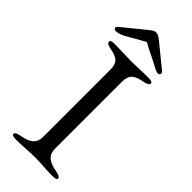

<svg xmlns="http://www.w3.org/2000/svg" viewBox="-268 -873 919 919"><g transform="rotate(45 191.5 -413.5)"><path d="M191 -763Q183 -768 181 -768Q179 -768 171 -763Q104 -725 92 -718Q61 -700 40 -700Q29 -700 26 -707Q23 -714 32 -722Q80 -762 140 -810Q142 -811 145.5 -814.5Q149 -818 150.5 -818.5Q152 -819 155 -821.5Q158 -824 159 -824.5Q160 -825 162.5 -827Q165 -829 166 -829Q167 -829 169 -830Q171 -831 173 -831.5Q175 -832 177 -832Q179 -832 181 -832Q188 -832 194.5 -829Q201 -826 204.5 -823.5Q208 -821 222 -810Q282 -762 330 -722Q339 -714 336 -706.5Q333 -699 322 -699Q313 -699 287 -714Q263 -727 233.5 -741Q204 -755 191 -763ZM151 -550Q151 -585 136.5 -600Q122 -615 84 -622Q51 -628 51 -642Q51 -653 80 -653Q108 -653 141.5 -651.5Q175 -650 197 -650Q217 -650 247.5 -651.5Q278 -653 306 -653Q335 -653 335 -642Q335 -628 302 -622Q263 -615 247 -599.5Q231 -584 231 -550V-98Q231 -64 250.5 -47.5Q270 -31 310 -24Q343 -18 343 -6Q343 5 314 5Q286 5 252.5 2.5Q219 0 197 0Q172 0 134 2.5Q96 5 69 5Q40 5 40 -6Q40 -18 73 -24Q113 -31 132 -47.5Q151 -64 151 -98Z"/></g></svg>

Font: EB Garamond
Style: SC
Weight: 400
Version: Version 000.010